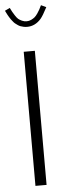

<svg xmlns="http://www.w3.org/2000/svg" viewBox="-63 -828 297 856"><g transform="rotate(-5 85.5 -400.0)"><path d="M60.1 0V-600.1H109.9V0ZM154.8 -800.3 177.7 -789.6Q158.7 -752.9 147.5 -739.7Q121.1 -709.5 85 -709.5Q76.7 -709.5 69.1 -711.2Q61.5 -712.9 55.4 -715.1Q49.3 -717.3 43 -721.9Q36.6 -726.6 32.5 -729.7Q28.3 -732.9 23.2 -739.5Q18.1 -746.1 15.4 -749.3Q12.7 -752.4 8.3 -760.3Q3.9 -768.1 2.4 -770.5Q1 -772.9 -2.9 -780.8Q-6.8 -788.6 -7.3 -789.6L15.1 -800.3Q22.5 -786.1 24.7 -781.7Q26.9 -777.3 34.7 -765.4Q42.5 -753.4 48.3 -748.5Q54.2 -743.7 64.2 -739Q74.2 -734.4 85 -734.4Q95.7 -734.4 105.5 -739Q115.2 -743.7 121.6 -749Q127.9 -754.4 135.3 -765.1Q142.6 -775.9 145.5 -781.7Q148.4 -787.6 154.8 -800.3Z"/></g></svg>

Font: Reswysokr
Style: Regular
Weight: 500
Version: Version 0.984